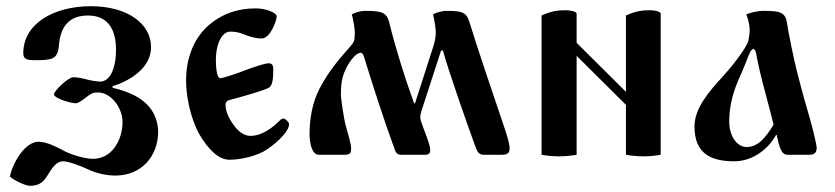

<svg xmlns="http://www.w3.org/2000/svg" viewBox="-20 -499 2693 619"><path d="M12 70C21 80 61 100 76 100C110 100 122 85 136 62C149 41 162 21 184 21C203 21 249 40 264 47C282 56 316 67 352 67C435 67 490 6 490 -76C486 -165 415 -199 343 -216V-221C395 -237 467 -278 467 -347C467 -424 389 -479 273 -479C155 -479 55 -424 55 -327C55 -309 67 -305 89 -305C147 -305 166 -306 170 -353C175 -414 203 -449 264 -449C333 -449 354 -397 354 -339C354 -277 334 -236 303 -236C296 -236 278 -238 259 -243C248 -246 231 -250 216 -250C200 -250 154 -206 154 -195C154 -182 208 -166 225 -166C232 -166 249 -178 260 -187C274 -198 281 -201 296 -201C338 -201 375 -151 375 -106C375 -46 340 13 280 13C251 13 204 -2 180 -16C165 -24 131 -42 104 -42C61 -42 21 25 12 70Z M580 -241C580 -162 607 -92 624 -64C649 -22 682 16 720 16C758 16 812 3 842 -18C882 -46 912 -78 912 -99C912 -105 900 -117 893 -117C888 -117 882 -111 874 -103C854 -84 822 -61 788 -61C767 -61 748 -73 727 -105C715 -123 707 -144 707 -162C707 -168 711 -174 718 -176C745 -183 836 -208 848 -217C860 -225 861 -251 861 -277C861 -287 858 -295 846 -295C835 -295 801 -284 772 -273C744 -262 700 -247 690 -247C677 -247 676 -294 676 -305C676 -361 697 -397 722 -397C738 -397 750 -395 767 -388C783 -382 801 -375 824 -375C851 -375 872 -432 872 -446C872 -459 834 -472 806 -472C747 -472 700 -456 658 -422C606 -380 580 -313 580 -241Z M978 -66C978 -39 985 0 1008 0H1091C1111 0 1112 -8 1112 -21C1112 -34 1102 -68 1096 -89C1089 -112 1079 -180 1079 -196C1079 -241 1087 -267 1107 -298C1113 -307 1129 -329 1143 -329C1148 -329 1152 -322 1154 -314C1184 -217 1218 -112 1249 -27C1256 -6 1259 0 1275 0H1350C1362 0 1367 -4 1367 -16C1367 -29 1358 -52 1347 -81C1343 -92 1335 -113 1335 -119C1335 -127 1337 -136 1339 -142L1402 -336H1408C1427 -267 1483 -108 1511 -31C1518 -12 1522 0 1539 0H1596C1614 0 1623 -4 1623 -20C1623 -35 1614 -65 1607 -85C1565 -210 1523 -332 1494 -426C1484 -459 1472 -464 1420 -464C1402 -464 1382 -457 1376 -452C1381 -435 1385 -403 1385 -396C1385 -376 1381 -361 1374 -340L1318 -166H1315C1285 -249 1256 -341 1235 -426C1227 -459 1210 -464 1158 -464C1140 -464 1120 -457 1114 -452C1119 -439 1124 -402 1124 -395C1124 -385 1123 -370 1121 -366C1118 -360 1117 -358 1109 -349C1063 -297 1037 -264 1010 -213C986 -167 978 -113 978 -66Z M1726 0C1743 3 1761 5 1782 5C1803 5 1822 3 1839 0V-319L1998 -161V0C2015 3 2033 5 2054 5C2075 5 2093 3 2110 0V-455C2110 -462 2090 -466 2076 -466C2049 -466 2029 -463 1998 -449V-203L1839 -361V-455C1839 -462 1818 -466 1804 -466C1777 -466 1757 -463 1726 -449Z M2219 -91C2219 0 2277 21 2348 21C2401 21 2454 -13 2482 -64H2484C2492 -27 2498 0 2519 0H2590C2608 0 2613 -10 2613 -23C2613 -29 2603 -77 2587 -131C2570 -187 2555 -247 2547 -278C2541 -302 2522 -391 2517 -426C2512 -460 2493 -464 2441 -464C2423 -464 2392 -457 2386 -452C2392 -439 2397 -415 2397 -404C2397 -392 2395 -379 2393 -369C2387 -343 2334 -278 2309 -251C2265 -203 2219 -150 2219 -91ZM2331 -108C2331 -141 2337 -186 2359 -237C2374 -271 2378 -281 2388 -306C2395 -325 2402 -341 2408 -341C2412 -341 2417 -335 2418 -326C2424 -290 2434 -249 2451 -186C2460 -152 2468 -122 2474 -97C2448 -55 2424 -25 2387 -25C2358 -25 2331 -57 2331 -108Z"/></svg>

Font: Monomakh Unicode
Style: Regular
Weight: 400
Version: Version 1.2